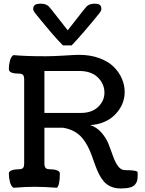

<svg xmlns="http://www.w3.org/2000/svg" viewBox="-20 -1041 808 1070"><path d="M379.4 -788.1H330.6Q302.2 -816.4 262.9 -862.3Q223.6 -908.2 207.5 -928.7Q201.7 -936 194.1 -945.3Q186.5 -954.6 182.1 -959.7Q177.7 -964.8 173.3 -970.9Q168.9 -977.1 167 -981.7Q165 -986.3 165 -990.7Q165 -1006.3 174.6 -1013.4Q184.1 -1020.5 207.5 -1020.5Q223.6 -1020.5 234.9 -1015.9Q246.1 -1011.2 251.7 -1005.4Q257.3 -999.5 269 -984.9L357.4 -872.1L445.8 -984.9Q457.5 -999.5 463.1 -1005.4Q468.8 -1011.2 480 -1015.9Q491.2 -1020.5 507.3 -1020.5Q528.3 -1020.5 536.6 -1013.4Q544.9 -1006.3 544.9 -990.7Q544.9 -986.3 543 -981.7Q541 -977.1 536.6 -970.9Q532.2 -964.8 527.8 -959.7Q523.4 -954.6 515.9 -945.3Q508.3 -936 502.4 -928.7Q487.3 -909.7 447.3 -863.3Q407.2 -816.9 379.4 -788.1ZM227.5 -411.6H430.7Q491.7 -411.6 526.9 -445.3Q562 -479 562 -524.4Q562 -573.7 525.1 -609.6Q488.3 -645.5 420.9 -645.5H227.5ZM55.2 -733.9Q119.6 -727.5 234.9 -727.5Q276.4 -727.5 338.6 -731.4Q400.9 -735.4 420.9 -735.4Q482.4 -735.4 532 -717.5Q581.5 -699.7 612.1 -670.2Q642.6 -640.6 658.7 -604Q674.8 -567.4 674.8 -527.8Q674.8 -502.9 667.2 -477.8Q659.7 -452.6 643.6 -429.4Q627.4 -406.2 605.2 -387.9Q583 -369.6 551 -357.7Q519 -345.7 482.4 -344.2Q519.5 -332 545.9 -301.5Q572.3 -271 585.7 -236.6Q599.1 -202.1 610.6 -169.2Q622.1 -136.2 638.2 -114.5Q654.3 -92.8 677.7 -92.8Q747.1 -92.8 747.1 -80.1V-62Q747.1 -45.4 744.6 -35.2Q742.2 -24.9 733.4 -13.4Q724.6 -2 704.6 3.7Q684.6 9.3 652.8 9.3Q621.6 9.3 597.9 -1.2Q574.2 -11.7 558.8 -29.5Q543.5 -47.4 531.7 -70.8Q520 -94.2 510.5 -120.6Q501 -147 491.5 -173.8Q481.9 -200.7 468.5 -226.3Q455.1 -252 437.7 -272.7Q420.4 -293.5 393.3 -308.6Q366.2 -323.7 331.1 -329.1H227.5V-129.4Q227.5 -122.1 228.3 -117.9Q229 -113.8 231.7 -108.4Q234.4 -103 241.2 -100.3Q248 -97.7 258.8 -97.7Q281.2 -97.7 297.4 -91.8Q313.5 -85.9 313.5 -74.2Q313.5 -9.3 297.4 5.4Q224.1 0 171.9 0Q127 0 55.2 5.4Q42 -2.4 35.6 -25.9Q29.3 -49.3 29.3 -74.2Q29.3 -85.9 45.4 -91.8Q61.5 -97.7 84 -97.7Q103 -97.7 108.9 -105.7Q114.7 -113.8 114.7 -128.4V-600.1Q114.7 -614.7 108.9 -622.8Q103 -630.9 84 -630.9Q29.3 -630.9 29.3 -656.2Q29.3 -680.2 35.6 -703.4Q42 -726.6 55.2 -733.9Z"/></svg>

Font: Coustard
Style: Regular
Weight: 400
Foundry: vernon adams
Version: Version 1.001